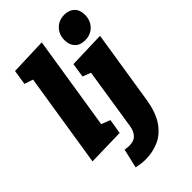

<svg xmlns="http://www.w3.org/2000/svg" viewBox="-305 -915 1265 1265"><g transform="rotate(-45 327.5 -282.0)"><path d="M7 6 111 -652 51 -672 67 -776 325 -785 221 -127 283 -103 266 0ZM180 235 211 101Q222 102 231.5 103.5Q241 105 251 105Q296 105 318 80.5Q340 56 346 17L413 -414L356 -436L371 -536L627 -544L546 -30Q529 76 486.5 136Q444 196 386 220.5Q328 245 264 245Q240 245 221 242Q202 239 180 235ZM537 -592Q491 -592 466 -618.5Q441 -645 441 -689Q441 -742 474.5 -775.5Q508 -809 559 -809Q603 -809 629 -783.5Q655 -758 655 -712Q655 -660 622 -626Q589 -592 537 -592Z"/></g></svg>

Font: Bitter Black
Style: Italic
Weight: 900
Italic angle: -9°
Designer: Sol Matas, and Bitter project Authors
Foundry: Sol Matas
Version: Version 2.001